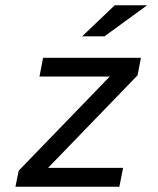

<svg xmlns="http://www.w3.org/2000/svg" viewBox="-29 -710 599 730"><path d="M424.8 0H29.8L42 -61L388.2 -418.9H121.1L134.8 -490.2H506.8L494.1 -423.8L153.8 -71.8H439ZM530.3 -689.9 368.2 -571.8H283.2L407.2 -689.9ZM-8.8 -490.2Z"/></svg>

Font: Code New Roman
Style: Italic
Weight: 400
Italic angle: -11°
Monospace: yes
Designer: Sam Radian
Foundry: Code New Roman
Version: Version 1.508 October 19, 2014